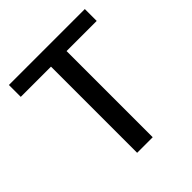

<svg xmlns="http://www.w3.org/2000/svg" viewBox="-198 -886 1029 1029"><g transform="rotate(-45 316.0 -371.5)"><path d="M257 0V-653H28V-743H603.5V-653H375V0Z"/></g></svg>

Font: Merriweather Sans
Style: Regular
Weight: 400
Designer: Eben Sorkin
Foundry: Eben Sorkin
Version: Version 1.008; ttfautohint (v1.7.19-72a1) -l 8 -r 50 -G 200 